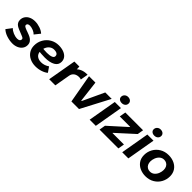

<svg xmlns="http://www.w3.org/2000/svg" viewBox="263 -2012 3295 3295"><g transform="rotate(45 1910.5 -364.5)"><path d="M-0.8 -76.2 77.4 -179.2Q107.2 -146.4 158.8 -124.6Q210.4 -102.8 259.4 -102.8Q289 -102.8 306.7 -115.4Q324.4 -128 324.4 -151.6Q324.4 -166.4 314.2 -175.5Q304 -184.6 280.2 -193.8Q226.8 -213.6 171.2 -238Q137.8 -251.6 115 -267.2Q92.2 -282.8 77.9 -307.4Q63.6 -332 63.6 -366.4Q63.6 -415.2 89.8 -453.2Q116 -491.2 162 -511.9Q208 -532.6 265.6 -532.6Q326.6 -532.6 388.2 -511.6Q449.8 -490.6 488.2 -454.8L407.6 -353.6Q383.4 -379.8 341.8 -397.2Q300.2 -414.6 259.2 -417Q229.4 -417.6 213.1 -406.6Q196.8 -395.6 196.8 -374.4Q196.8 -358.6 212.6 -347.4Q228.4 -336.2 268 -320.8Q283.8 -315.8 306.2 -307.4Q353.6 -291 386.7 -273.8Q419.8 -256.6 442.2 -226.7Q464.6 -196.8 464.6 -152.8Q464.6 -103.6 437.1 -65.8Q409.6 -28 362.1 -7.1Q314.6 13.8 257.2 13.8Q189.6 13.8 118.3 -9Q47 -31.8 -0.8 -76.2Z M545.6 -227.2Q545.6 -309.8 585.4 -379.3Q625.2 -448.8 693.8 -488.9Q762.4 -529 844.6 -529Q911.4 -529 964.8 -509.5Q1018.2 -490 1048.8 -452.4Q1079.4 -414.8 1079.4 -361.2Q1079.4 -286.6 1011 -247.6Q942.6 -208.6 822.8 -208.6Q740.4 -208.6 633.2 -223L645.4 -304.2Q726 -292 789.6 -292Q856 -292 895.9 -307.6Q935.8 -323.2 935.8 -355.2Q935.8 -377 925 -391.5Q914.2 -406 893 -413Q871.8 -420 842.2 -420Q798.2 -420 763.7 -395.4Q729.2 -370.8 709.9 -328.4Q690.6 -286 690.6 -235.8Q690.6 -174 729.8 -140.2Q769 -106.4 834.6 -106.4Q875.2 -106.4 913.3 -119.7Q951.4 -133 981.2 -154.8L1045.8 -61.6Q1007.2 -28.6 945.1 -8.2Q883 12.2 815.8 12.2Q737.8 12.2 676.2 -17.6Q614.6 -47.4 580.1 -101.4Q545.6 -155.4 545.6 -227.2Z M1230 -520H1351.6Q1353.4 -498.6 1353.6 -472.4Q1353.8 -446.2 1352 -427L1336.8 -438.4Q1373.6 -479.4 1423.3 -499.7Q1473 -520 1533 -520H1550.6L1526.2 -379.6Q1507.2 -388.6 1487.6 -389.2Q1425.6 -392.2 1386 -363.7Q1346.4 -335.2 1337.6 -283.8L1287.8 0H1138.8Z M1585.6 -520H1740.8L1787.8 -129.6H1797.8L1979.8 -520H2136.2L1862.6 0H1678.2Z M2211.2 -520H2360.2L2270.2 0H2121.2ZM2224.2 -659.4Q2224.2 -695.6 2249.7 -719.5Q2275.2 -743.4 2312.8 -743.4Q2351.6 -743.4 2374.9 -723.2Q2398.2 -703 2398.2 -672Q2398.2 -635.2 2372.6 -612.8Q2347 -590.4 2308.8 -590.4Q2270.6 -590.4 2247.4 -609.7Q2224.2 -629 2224.2 -659.4Z M2380.4 -112.4 2698.2 -398.8 2699.2 -405H2446.6L2466.4 -520H2897.4L2878.8 -409.8L2561.2 -120.8L2560.6 -115H2838L2818.2 0H2361.2Z M3001.2 -520H3150.2L3060.2 0H2911.2ZM3014.2 -659.4Q3014.2 -695.6 3039.7 -719.5Q3065.2 -743.4 3102.8 -743.4Q3141.6 -743.4 3164.9 -723.2Q3188.2 -703 3188.2 -672Q3188.2 -635.2 3162.6 -612.8Q3137 -590.4 3098.8 -590.4Q3060.6 -590.4 3037.4 -609.7Q3014.2 -629 3014.2 -659.4Z M3209 -232.4Q3209 -311.2 3246.7 -379.5Q3284.4 -447.8 3353.3 -488.9Q3422.2 -530 3511.4 -530Q3589 -530 3651.3 -500.5Q3713.6 -471 3749.1 -416.3Q3784.6 -361.6 3784.6 -287.6Q3784.6 -208.6 3747.4 -140.1Q3710.2 -71.6 3641.1 -30.5Q3572 10.6 3481.6 10.6Q3413.2 10.6 3350.9 -15.6Q3288.6 -41.8 3248.8 -96.6Q3209 -151.4 3209 -232.4ZM3630 -288.8Q3630 -330.4 3614.2 -359.6Q3598.4 -388.8 3571.7 -403.9Q3545 -419 3512.8 -419Q3465.2 -419 3431.3 -389.6Q3397.4 -360.2 3380.5 -316.3Q3363.6 -272.4 3363.6 -231.2Q3363.6 -192 3378 -162.8Q3392.4 -133.6 3419.1 -117.3Q3445.8 -101 3481.2 -101Q3528.8 -101 3562.7 -130.1Q3596.6 -159.2 3613.3 -203.1Q3630 -247 3630 -288.8Z"/></g></svg>

Font: Fixel Italic Variable Display Thin
Style: Italic
Weight: 100
Italic angle: -10°
Designer: AlfaBravo + MacPaw
Foundry: Kyrylo Tkachov, Marchela Mozhyna, Serhii Makarenko, Maria Weinstein, Zakhar Kryvoshyya
Version: Version 1.210;Glyphs 3.2 (3217)